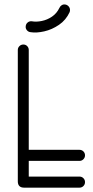

<svg xmlns="http://www.w3.org/2000/svg" viewBox="-20 -864 429 884"><path d="M345.9 -51Q356.6 -51 364 -43.6Q371.4 -36.2 371.4 -25.5Q371.4 -14.8 364 -7.4Q356.6 0 345.9 0H91.2Q62 0 62 -29.2V-634.1Q62 -644.2 69.4 -651.6Q76.8 -659 87.5 -659Q98.2 -659 105.3 -651.6Q112.4 -644.2 112.4 -634.1V-51ZM345.9 -174.2Q356.6 -174.2 364 -166.9Q371.4 -159.5 371.4 -148.8Q371.4 -138.4 364 -130.8Q356.6 -123.2 345.9 -123.2H87.5Q76.8 -123.2 69.4 -130.8Q62 -138.4 62 -148.8Q62 -159.5 69.4 -166.9Q76.8 -174.2 87.5 -174.2ZM253.4 -827.5Q256.9 -835.4 263.9 -839.9Q270.9 -844.4 279.5 -843.4Q289.9 -842 296.6 -833.9Q303.2 -825.9 302.2 -815.1Q301.9 -813.6 301.5 -811.8Q301.1 -810 300.8 -808.5Q283.8 -771.5 251.5 -749.6Q219.2 -727.6 183.7 -719.6Q148.1 -711.5 121.1 -715.8Q110.4 -716.8 103.7 -725Q97 -733.2 98.4 -743.4Q99.4 -753.8 107.3 -760.4Q115.2 -767.1 126 -766.1Q146.9 -762.2 172.2 -767.4Q197.5 -772.5 219.4 -787.4Q241.4 -802.4 253.4 -827.5Z"/></svg>

Font: Libertine-Super Thin
Style: Regular
Weight: 100
Designer: Bastien Sozeau
Foundry: NBR — Bastien Sozeau
Version: Version 2.003;gftools[0.9.33]